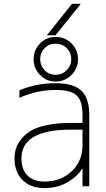

<svg xmlns="http://www.w3.org/2000/svg" viewBox="-20 -969 553 1001"><path d="M328.1 -603.5Q351.6 -627 351.6 -660.6Q351.6 -694.3 328.1 -717.8Q304.7 -741.2 270 -741.2Q235.4 -741.2 212.4 -717.8Q189.5 -694.3 189.5 -660.6Q189.5 -627 212.4 -603Q235.4 -579.1 270 -579.1Q304.7 -579.1 328.1 -603.5ZM352.5 -743.2Q386.7 -708 386.7 -660.2Q386.7 -612.3 352.5 -578.1Q318.4 -543.9 270 -543.9Q221.7 -543.9 188.5 -578.1Q155.3 -612.3 155.3 -660.2Q155.3 -708 188.5 -742.2Q221.7 -776.4 270 -776.4Q318.4 -776.4 352.5 -743.2ZM410.2 -293H348.6Q91.8 -293 91.8 -142.6Q91.8 -85.9 123 -54.2Q154.3 -22.5 211.9 -22.5Q297.9 -22.5 354 -76.2Q410.2 -129.9 410.2 -211.9ZM269.5 -785.2H224.6L355.5 -949.2H401.4ZM410.2 -91.8Q384.8 -50.8 339.8 -23.4Q284.2 11.7 211.9 11.7Q139.6 11.7 97.7 -30.3Q55.7 -72.3 55.7 -142.6Q55.7 -170.9 63.5 -195.3Q71.3 -219.7 91.3 -244.6Q111.3 -269.5 142.6 -288.1Q173.8 -306.6 227.5 -317.4Q281.2 -328.1 348.6 -328.1H410.2V-370.1Q410.2 -443.4 379.4 -471.7Q348.6 -500 270.5 -500Q173.8 -500 81.1 -459V-498Q168 -535.2 270.5 -535.2Q363.3 -535.2 404.3 -496.1Q445.3 -457 445.3 -370.1V2H410.2Z"/></svg>

Font: Gen Shin Gothic ExtraLight
Style: Regular
Weight: 100
Designer: [Source Han Sans]
Ryoko NISHIZUKA  (kana & ideographs); Paul D. Hunt (Latin, Greek & Cyrillic); Wenlong ZHANG  (bopomofo
Version: Version 1.002.20150607